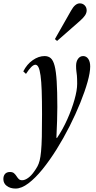

<svg xmlns="http://www.w3.org/2000/svg" viewBox="-131 -868 572 1142"><path d="M-38.5 253.5Q-69.5 253.5 -90.2 238.2Q-111 223 -111 197Q-111 177.5 -100.8 166.2Q-90.5 155 -72 155Q-56 155 -47.5 162.5Q-39 170 -33 179.5Q-27 189 -19.8 196.5Q-12.5 204 1 204Q17 204 36 190.5Q55 177 72 152.5Q83.5 136.5 91.5 122Q99.5 107.5 104.8 87Q110 66.5 113.2 32.8Q116.5 -1 117.8 -54.5Q119 -108 119 -189Q119 -271.5 117 -328Q115 -384.5 110.2 -418.5Q105.5 -452.5 98 -467.8Q90.5 -483 79.5 -483Q58.5 -483 23.5 -428.5L7.5 -443.5Q29 -486 63.8 -510.2Q98.5 -534.5 134.5 -534.5Q156.5 -534.5 171 -521.8Q185.5 -509 194 -476.2Q202.5 -443.5 206.2 -384Q210 -324.5 210 -231.5Q210 -192 208.5 -148.2Q207 -104.5 204.5 -49.5L207.5 -46.5Q242.5 -98 269.5 -158.8Q296.5 -219.5 312.2 -275.5Q328 -331.5 328 -369Q328 -402.5 326.5 -418.2Q325 -434 323.2 -445.5Q321.5 -457 321.5 -476.5Q321.5 -502 333.2 -518.2Q345 -534.5 363.5 -534.5Q382.5 -534.5 394 -517.8Q405.5 -501 405.5 -472.5Q405.5 -437 389.8 -380.8Q374 -324.5 346.5 -256.5Q319 -188.5 283 -117.2Q247 -46 205.8 20Q164.5 86 121.8 138.8Q79 191.5 38 222.5Q-3 253.5 -38.5 253.5ZM208.5 -624.5 195.5 -635.5 291.5 -804.5Q315.5 -848 343.5 -848Q361 -848 372.8 -836Q384.5 -824 384.5 -806Q384.5 -791.5 374.8 -776.5Q365 -761.5 342.5 -742Z"/></svg>

Font: Libre Caslon Condensed
Style: Italic
Weight: 400
Italic angle: -22.583°
Designer: Pablo Impallari, Rodrigo Fuenzalida, Katja Schimmel, Ertekin Erdin
Foundry: Pablo Impallari, Rodrigo Fuenzalida
Version: Version 2.000;gftools[0.9.33]